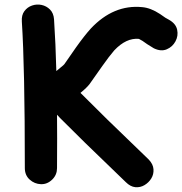

<svg xmlns="http://www.w3.org/2000/svg" viewBox="-20 -812 792 835"><path d="M527 -20Q547 0 568.5 2Q590 4 608.5 -7Q627 -18 638 -36Q649 -54 647.5 -76Q646 -98 627 -118L447 -292L330 -408Q358 -431 370 -447Q371 -448 425 -525Q456 -569 477 -593Q529 -648 584 -643L600 -634L620 -620Q637 -609 649 -602Q680 -587 705 -597.5Q730 -608 743 -632Q756 -656 750.5 -682.5Q745 -709 715 -726Q709 -729 699 -735L676 -751Q635 -778 598 -781Q474 -793 375 -688Q347 -657 310 -605Q267 -542 260 -533Q257 -529 245.5 -520Q234 -511 225 -503Q222 -623 215 -728Q213 -755 197.5 -770.5Q182 -786 161 -790.5Q140 -795 119.5 -788Q99 -781 86 -763.5Q73 -746 75 -718Q88 -520 88 -81Q88 -50 109 -31Q130 -12 158 -11Q186 -10 208 -32Q228 -52 228 -81Q229 -221 228 -313L241 -299L349 -192L527 -20Z"/></svg>

Font: Balsamiq Sans
Style: Bold
Weight: 700
Designer: Michael Angeles
Foundry: Balsamiq SRL
Version: Version 1.020; ttfautohint (v1.8.4.7-5d5b);gftools[0.9.26]